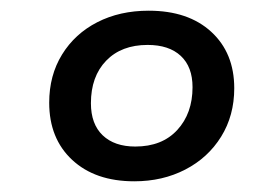

<svg xmlns="http://www.w3.org/2000/svg" viewBox="-20 -473 522 359"><path d="M72 -281Q72 -332 96 -371Q120 -410 162 -431.5Q204 -453 258 -453Q332 -453 375 -413.5Q418 -374 418 -308Q418 -257 393.5 -217.5Q369 -178 326.5 -156Q284 -134 231 -134Q158 -134 115 -174Q72 -214 72 -281ZM340 -310Q340 -348 318 -368.5Q296 -389 256 -389Q207 -389 178.5 -359.5Q150 -330 150 -280Q150 -241 172 -220Q194 -199 233 -199Q283 -199 311.5 -230Q340 -261 340 -310Z"/></svg>

Font: FiraGO Book
Style: Italic
Weight: 350
Italic angle: -8°
Designer: bBox Type GmbH
Foundry: bBox Type GmbH
Version: Version 1.001